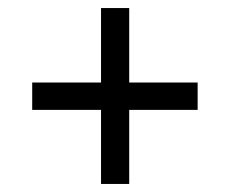

<svg xmlns="http://www.w3.org/2000/svg" viewBox="-20 -610 571 477"><path d="M231 -153V-590H301V-153ZM60 -337V-405H471V-337Z"/></svg>

Font: Instrument Sans
Style: Regular
Weight: 400
Designer: Rodrigo Fuenzalida
Foundry: fragTYPE
Version: Version 1.000;gftools[0.9.28]